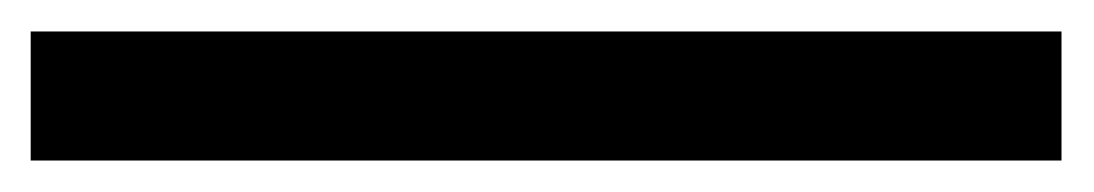

<svg xmlns="http://www.w3.org/2000/svg" viewBox="-22 38 695 122"><path d="M-2.5 140V58H652.5V140Z"/></svg>

Font: Trispace
Style: Regular
Weight: 400
Designer: Tyler Finck
Foundry: Etcetera Type Company
Version: Version 1.210; ttfautohint (v1.8.3)